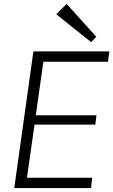

<svg xmlns="http://www.w3.org/2000/svg" viewBox="-20 -963 580 983"><path d="M104 -53H452L446 0H53L151 -700H540L533 -647H188L208 -689L160 -350L149 -373H474L468 -325H142L160 -348L112 -11ZM473 -775 447 -747 268 -890 321 -943Z"/></svg>

Font: Pathway Extreme 8pt Thin 12pt Thin
Style: Italic
Weight: 250
Italic angle: -8°
Version: Version 1.001;gftools[0.9.26]